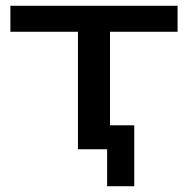

<svg xmlns="http://www.w3.org/2000/svg" viewBox="-20 -517 652 665"><path d="M351 128V0H250V-407H16V-497H595V-407H361V-83H445V128Z"/></svg>

Font: Nunito Sans 7pt Expanded Medium
Style: Regular
Weight: 500
Width: 7
Designer: Vernon Adams
Foundry: Vernon Adams
Version: Version 3.101;gftools[0.9.27]